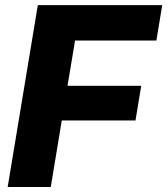

<svg xmlns="http://www.w3.org/2000/svg" viewBox="-20 -748 669 768"><path d="M10.7 0 131.3 -727.5H628.9L605.5 -585.9H280.3L250 -404.8H544.9L522 -266.1H227.1L183.1 0Z"/></svg>

Font: Inter 16pt ExtraBold
Style: Italic
Weight: 800
Italic angle: -9.3988°
Version: Version 4.001;git-66647c0bb